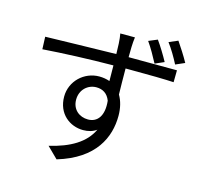

<svg xmlns="http://www.w3.org/2000/svg" viewBox="-122 -966 1244 1165"><g transform="rotate(15 500.0 -383.5)"><path d="M933 -707C912 -746 881 -793 858 -827L802 -803C828 -769 855 -723 876 -682ZM811 -680C791 -717 760 -768 736 -801L681 -778C706 -743 733 -695 754 -655ZM451 -223C397 -223 351 -259 351 -321C351 -385 399 -425 451 -425C490 -425 522 -407 538 -364C548 -270 510 -223 451 -223ZM592 -652C592 -678 593 -701 593 -716C593 -728 596 -767 598 -778H506C509 -766 512 -736 513 -716C514 -702 514 -679 515 -651C367 -649 182 -643 71 -641L74 -563C197 -572 365 -579 516 -580L517 -482C497 -489 475 -493 451 -493C357 -493 276 -418 276 -320C276 -212 356 -153 439 -153C471 -153 500 -161 523 -178C482 -90 391 -37 262 -7L330 60C561 -9 625 -158 625 -292C625 -341 614 -384 594 -418C593 -464 592 -524 592 -581H605C750 -581 839 -579 895 -576L896 -651C849 -651 727 -652 606 -652Z"/></g></svg>

Font: Source Han Sans CN Regular
Style: Regular
Weight: 400
Designer: Ryoko NISHIZUKA (kana & ideographs); Paul D. Hunt (Latin, Greek & Cyrillic); Wenlong ZHANG (bopomofo); Sandoll Communica
Foundry: Adobe Systems Incorporated
Version: Version 1.004;PS 1.004;hotconv 1.0.82;makeotf.lib2.5.63406